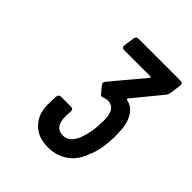

<svg xmlns="http://www.w3.org/2000/svg" viewBox="-133 -929 579 579"><g transform="rotate(45 157.0 -639.5)"><path d="M284 -593Q284 -585 282 -563Q279 -532 270 -509L268 -505Q257 -469 229.5 -448Q202 -427 163 -427Q121 -427 96.5 -452Q72 -477 72 -517Q72 -541 73 -553Q74 -563 84 -563H127Q136 -563 136 -553Q135 -546 135 -533Q134 -510 143 -497Q152 -484 170 -484Q198 -484 212 -519Q220 -539 224 -569Q226 -595 226 -604Q226 -655 191 -655Q187 -655 179 -653L175 -651Q168 -648 164 -653L146 -675Q143 -678 143 -681Q143 -685 146 -689L232 -792Q234 -794 233 -795.5Q232 -797 230 -797H118Q109 -797 109 -807L114 -842Q116 -852 125 -852H305Q314 -852 314 -842L309 -804Q307 -795 303 -791L230 -702Q228 -699 231 -697Q256 -692 269.5 -668.5Q283 -645 283 -612Z"/></g></svg>

Font: Barlow Condensed Medium
Style: Italic
Weight: 500
Width: 3
Italic angle: -7°
Designer: Jeremy Tribby
Foundry: Tribby Type
Version: Version 1.408